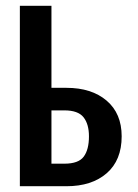

<svg xmlns="http://www.w3.org/2000/svg" viewBox="-20 -645 478 665"><path d="M401.4 -172.9Q401.4 -90 349.6 -45Q297.9 0 210 0H48.8V-625H158.2V-340.8H210Q297.4 -340.8 349.4 -296.4Q401.4 -252 401.4 -172.9ZM288.1 -172.9Q288.1 -215.2 269.2 -239Q250.3 -262.7 203.1 -262.7H158.2V-78.1H203.1Q252 -78.1 270 -102.5Q288.1 -126.8 288.1 -172.9Z"/></svg>

Font: Sudo Var
Style: Regular
Weight: 400
Monospace: yes
Designer: Jens Kutilek
Foundry: Jens Kutilek
Version: Version 0.065;FEAKit 1.0